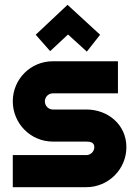

<svg xmlns="http://www.w3.org/2000/svg" viewBox="-20 -776 564 796"><path d="M338 0C429 0 504 -74 504 -166C504 -258 429 -322 338 -322H199C181 -322 166 -337 166 -356C166 -374 181 -389 199 -389H469V-522H199C107 -522 33 -448 33 -356C33 -264 107 -189 199 -189H338C356 -189 371 -185 371 -166C371 -148 356 -133 338 -133H33V0H338ZM188 -564 262 -633 340 -562 395 -632 260 -756 128 -632Z"/></svg>

Font: Righteous
Style: Regular
Weight: 400
Designer: Astigmatic (AOETI)
Foundry: Astigmatic (AOETI)
Version: Version 1.000